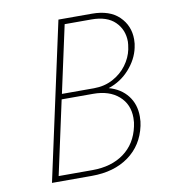

<svg xmlns="http://www.w3.org/2000/svg" viewBox="-76 -724 706 791"><g transform="rotate(-10 277.0 -329.0)"><path d="M376 -344Q426 -330 454 -294Q482 -258 482 -207Q482 -185 478 -168Q461 -89 399.5 -44.5Q338 0 245 0H78L221 -658H361Q435 -658 474.5 -619.5Q514 -581 514 -524Q514 -505 510 -489Q500 -442 464 -401.5Q428 -361 376 -344ZM483 -487Q487 -509 487 -519Q487 -569 453.5 -602Q420 -635 355 -635H243L182 -354H316Q360 -354 395.5 -373Q431 -392 453.5 -422.5Q476 -453 483 -487ZM455 -206Q455 -263 415.5 -297.5Q376 -332 309 -332H177L110 -23H251Q331 -23 383.5 -61.5Q436 -100 451 -170Q455 -186 455 -206Z"/></g></svg>

Font: Ysabeau Extralight
Style: Italic
Weight: 200
Italic angle: -12°
Designer: Christian Thalmann (Catharsis Fonts)
Version: Version 0.003